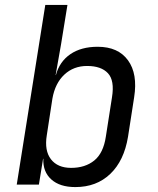

<svg xmlns="http://www.w3.org/2000/svg" viewBox="-20 -750 640 780"><path d="M286 10Q223 10 188.5 -21Q154 -52 156 -105H155L138 0H48L164 -730H254L228 -570L206 -445H207Q222 -500 266 -530Q310 -560 377 -560Q460 -560 500 -505Q540 -450 525 -355L500 -194Q484 -97 428 -43.5Q372 10 286 10ZM269 -68Q326 -68 363 -98Q400 -128 410 -195L435 -355Q446 -423 418.5 -452.5Q391 -482 334 -482Q279 -482 241.5 -447Q204 -412 193 -350L170 -200Q160 -138 187 -103Q214 -68 269 -68Z"/></svg>

Font: JetBrains Mono NL
Style: Italic
Weight: 400
Italic angle: -9°
Monospace: yes
Designer: Philipp Nurullin, Konstantin Bulenkov
Foundry: JetBrains
Version: Version 2.305; ttfautohint (v1.8.4.7-5d5b)